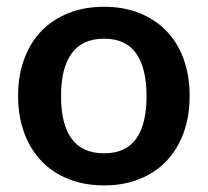

<svg xmlns="http://www.w3.org/2000/svg" viewBox="-20 -541 614 568"><path d="M288 -521Q345 -521 391.8 -502.5Q438.5 -484 471.8 -450Q505 -416 523 -367Q541 -318 541 -257.5Q541 -196.5 523 -147.5Q505 -98.5 471.8 -64Q438.5 -29.5 391.8 -11Q345 7.5 288 7.5Q230.5 7.5 183.5 -11Q136.5 -29.5 103.2 -64Q70 -98.5 51.8 -147.5Q33.5 -196.5 33.5 -257.5Q33.5 -318 51.8 -367Q70 -416 103.2 -450Q136.5 -484 183.5 -502.5Q230.5 -521 288 -521ZM288 -87.5Q352 -87.5 382.8 -130.5Q413.5 -173.5 413.5 -256.5Q413.5 -339.5 382.8 -383Q352 -426.5 288 -426.5Q223 -426.5 191.8 -382.8Q160.5 -339 160.5 -256.5Q160.5 -174 191.8 -130.8Q223 -87.5 288 -87.5Z"/></svg>

Font: Lato
Style: Bold
Weight: 700
Designer: Lukasz Dziedzic
Foundry: tyPoland Lukasz Dziedzic
Version: Version 2.007; 2014-02-27